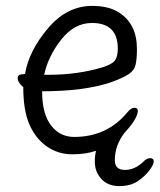

<svg xmlns="http://www.w3.org/2000/svg" viewBox="-20 -506 542 652"><path d="M302 43Q302 23 306 6Q272 18 225 18Q178 18 140 -8Q102 -34 80.5 -82Q59 -130 59 -210Q40 -226 40 -241Q40 -254 59 -254L65 -255Q78 -333 142.5 -409.5Q207 -486 293 -486Q350 -486 385 -463Q445 -424 445 -340Q445 -306 440.5 -286.5Q436 -267 417.5 -254.5Q399 -242 358 -227Q267 -196 123 -196Q123 -120 153 -80.5Q183 -41 232 -41Q343 -41 412 -124Q425 -140 436 -140Q448 -140 448 -130Q448 -104 403 -55Q370 -13 370 38Q370 71 404 71Q438 71 467 43Q478 31 490 31Q502 31 502 42Q502 53 487 73Q472 93 447.5 109.5Q423 126 385 126Q347 126 324.5 102Q302 78 302 43ZM145 -252Q245 -252 330 -278Q361 -288 370.5 -301Q380 -314 380 -341Q380 -428 292 -428Q232 -428 187.5 -371Q143 -314 130 -252Z"/></svg>

Font: Moon Stars Kai T HW
Style: Regular
Weight: 400
Designer: GuiWonder
Version: Version 1.101